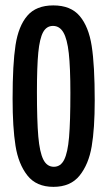

<svg xmlns="http://www.w3.org/2000/svg" viewBox="-20 -691 403 721"><path d="M27.3 -320.3Q27.3 -450 38.3 -521.5Q49.3 -593 82.5 -631.8Q115.7 -670.7 180.3 -670.7Q245.7 -670.7 279.3 -630.8Q313 -591 324.3 -518.5Q335.7 -446 335.7 -313.3Q335.7 -208 324.3 -141.2Q313 -74.3 279 -31.8Q245 10.7 180.7 10.7Q116.3 10.7 82.7 -32.3Q49 -75.3 38.2 -143.8Q27.3 -212.3 27.3 -320.3ZM244.3 -342Q244.3 -437.3 238.3 -491.2Q232.3 -545 218 -569.3Q203.7 -593.7 179 -593.7Q154.7 -593.7 141.8 -570Q129 -546.3 123.8 -493.7Q118.7 -441 118.7 -345.7Q118.7 -238 123.8 -178.5Q129 -119 142.7 -91.8Q156.3 -64.7 182.3 -64.7Q207.7 -64.7 221 -91.2Q234.3 -117.7 239.3 -175.5Q244.3 -233.3 244.3 -342Z"/></svg>

Font: Bricolage Grotesque 96pt Condensed ExBd
Style: Regular
Weight: 800
Width: 3
Designer: Mathieu Triay
Foundry: Atelier Triay
Version: Version 1.001;Glyphs 3.2 (3207)